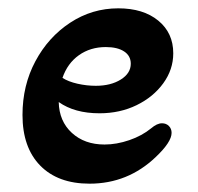

<svg xmlns="http://www.w3.org/2000/svg" viewBox="-20 -428 475 461"><path d="M195 13Q119 13 76.5 -30.5Q34 -74 34 -152Q34 -223 65 -281Q96 -339 148.5 -373.5Q201 -408 264 -408Q324 -408 360 -378.5Q396 -349 396 -300Q396 -261 372 -228Q348 -195 308 -175.5Q268 -156 219 -156Q159 -156 121 -183Q122 -137 152.5 -109Q183 -81 231 -81Q260 -81 290.5 -91.5Q321 -102 343 -120Q357 -132 369 -132Q379 -132 385.5 -125.5Q392 -119 392 -109Q392 -87 354 -51Q287 13 195 13ZM210 -222Q246 -222 270 -237Q294 -252 294 -275Q294 -294 278 -304.5Q262 -315 234 -315Q197 -315 169.5 -295.5Q142 -276 130 -241Q144 -232 166 -227Q188 -222 210 -222Z"/></svg>

Font: Akaya Telivigala
Style: Regular
Weight: 400
Designer: Vaishnavi Murthy Yerkadithaya, Juan Luis Blanco Aristondo
Version: Version 1.002; ttfautohint (v1.8.3)